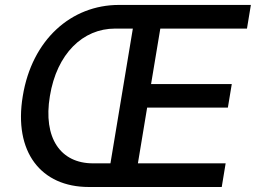

<svg xmlns="http://www.w3.org/2000/svg" viewBox="-20 -747 1022 767"><path d="M334.5 0H865.8L881.4 -94.5H530.9L567.8 -317.1H890.3L905.9 -411.2H583.5L620.4 -632.8H966.6L982.2 -727.3H455.3C264.2 -727.3 107.6 -588.1 71 -363.3C33.7 -139.9 143.8 0 334.5 0ZM179.3 -363.3C207 -532.7 311.1 -632.8 439.6 -632.8H510.7L421.2 -94.5H351.2C222.3 -94.5 151.3 -195 179.3 -363.3Z"/></svg>

Font: Margiela Sans Medium
Style: Italic
Weight: 500
Italic angle: -9.39999°
Designer: Stefan Endress, Andreas Faust
Version: Version 1.100;FEAKit 1.0